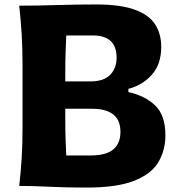

<svg xmlns="http://www.w3.org/2000/svg" viewBox="-20 -826 790 853"><path d="M364.3 7.3Q272.9 7.3 199 3.7Q125 0 65.4 0Q72.8 -64.5 76.4 -125Q80.1 -185.5 80.1 -260.7V-532.7Q80.1 -610.8 76.4 -672.6Q72.8 -734.4 65.4 -800.8Q145 -800.8 232.4 -803.5Q319.8 -806.2 406.7 -806.2Q514.2 -806.2 577.6 -783.4Q641.1 -760.7 668.7 -718.5Q696.3 -676.3 696.3 -617.7Q696.3 -540.5 654.5 -493.9Q612.8 -447.3 550.3 -431.2V-417Q624 -400.9 669.4 -357.4Q714.8 -314 714.8 -225.1Q714.8 -157.7 683.3 -105.2Q651.9 -52.7 575.7 -22.7Q499.5 7.3 364.3 7.3ZM270 -464.4H382.3Q440.9 -464.4 469.5 -493.7Q498 -522.9 498 -569.3Q498 -668.5 392.6 -668.5H274.4Q272.5 -628.9 271.2 -587.9Q270 -546.9 270 -494.6ZM274.4 -135.3H382.3Q451.2 -135.3 483.2 -162.1Q515.1 -189 515.1 -240.2Q515.1 -292.5 482.9 -317.6Q450.7 -342.8 390.6 -342.8H270V-299.8Q270 -249.5 271.2 -211.2Q272.5 -172.9 274.4 -135.3Z"/></svg>

Font: Pinar DS4-Bold
Style: Regular
Weight: 700
Designer: Amin Abedi
Version: Version 2.000